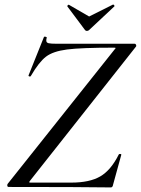

<svg xmlns="http://www.w3.org/2000/svg" viewBox="-20 -816 615 838"><path d="M17 0Q13 0 12 -4.5Q11 -9 13 -13L480 -600Q485 -605 484.5 -606.5Q484 -608 478 -608Q334 -608 272.5 -600Q211 -592 180.5 -568.5Q150 -545 115 -485Q113 -481 108 -482.5Q103 -484 105 -488L172 -655Q173 -656 176 -656Q179 -656 182 -654.5Q185 -653 184 -651Q182 -646 182 -639Q182 -630 191.5 -627.5Q201 -625 229 -625H568Q572 -625 574 -620Q576 -615 573 -612L111 -27Q107 -22 107.5 -20.5Q108 -19 113 -19H291Q371 -19 417.5 -46Q464 -73 498 -141Q500 -145 505.5 -144Q511 -143 509 -139L473 -8Q473 -5 470.5 -1.5Q468 2 464 2Q327 0 17 0ZM274 -789Q274 -792 276.5 -794Q279 -796 281 -795L369 -744L473 -796Q475 -797 478 -793.5Q481 -790 479 -788L369 -685Q365 -681 359 -681Q354 -681 351 -685L274 -788Z"/></svg>

Font: Cormorant Garamond Medium
Style: Italic
Weight: 500
Italic angle: -10°
Designer: Christian Thalmann (Catharsis Fonts)
Foundry: Catharsis Fonts
Version: Version 4.000